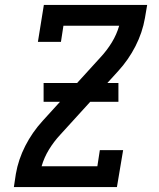

<svg xmlns="http://www.w3.org/2000/svg" viewBox="-20 -755 640 775"><path d="M36 0 44 -53Q54 -111 82 -166Q110 -221 152 -267L386 -524Q412 -552 431.5 -584Q451 -616 461 -651H236L226 -586H133L157 -735H574L565 -682Q555 -624 527 -569Q499 -514 457 -468L223 -211Q197 -183 177.5 -151Q158 -119 148 -84H373L383 -149H477L452 0ZM156 -344V-420H458V-344Z"/></svg>

Font: Iosevka Curly Slab MdEx
Style: Italic
Weight: 500
Width: 7
Italic angle: -9°
Monospace: yes
Designer: Belleve Invis
Foundry: Belleve Invis
Version: Version 11.0.0; ttfautohint (v1.8.3)